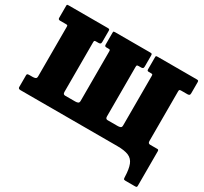

<svg xmlns="http://www.w3.org/2000/svg" viewBox="-185 -1013 1568 1477"><g transform="rotate(30 599.5 -275.0)"><path d="M334 -597V-157Q334 -135 353 -135H442.5Q455.5 -135 466 -139Q476.5 -143 476.5 -160V-598Q476.5 -608 474.5 -611.5Q472.5 -615 462.5 -615H442Q426.5 -615 426.5 -630V-737Q426.5 -747 429.5 -748.5Q432.5 -750 441.5 -750H753.5Q764.5 -750 768 -747.2Q771.5 -744.5 771.5 -733V-636Q771.5 -623 765.8 -619Q760 -615 751 -615H730.5Q718.5 -615 715 -612.2Q711.5 -609.5 711.5 -597V-157Q711.5 -135 730.5 -135H820Q833 -135 843.5 -139Q854 -143 854 -160V-598Q854 -608 852 -611.5Q850 -615 839 -615H819.5Q810 -615 807 -618.5Q804 -622 804 -630V-737Q804 -747 807 -748.5Q810 -750 819 -750H1166Q1177 -750 1180.5 -747.2Q1184 -744.5 1184 -733V-636Q1184 -623 1178 -619Q1172 -615 1163 -615H1108Q1096 -615 1092.5 -612.2Q1089 -609.5 1089 -597V-157Q1089 -135 1108 -135H1173Q1180 -135 1182 -130.5Q1184 -126 1184 -119V184.5Q1184 195.5 1180 197.8Q1176 200 1165 200H1083Q1069 200 1066.2 194.2Q1063.5 188.5 1063.5 176.5Q1061.5 107.5 1046.2 69Q1031 30.5 995 15.2Q959 0 894 0H34Q14 0 14 -16V-121Q14 -129 18.2 -132Q22.5 -135 37 -135H65Q78 -135 88.5 -139Q99 -143 99 -160V-598Q99 -608 97 -611.5Q95 -615 84 -615H31Q14 -615 14 -630V-737Q14 -747 17 -748.5Q20 -750 29 -750H376Q387 -750 390.5 -747.2Q394 -744.5 394 -733V-636Q394 -623 388 -619Q382 -615 373 -615H351.5Q340.5 -615 337.2 -612.2Q334 -609.5 334 -597Z"/></g></svg>

Font: Besley* Narrow Fatface
Style: Regular
Weight: 900
Width: 4
Designer: Owen Earl
Foundry: indestructible type*
Version: Version 3.000; ttfautohint (v1.8.3)